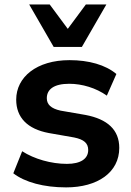

<svg xmlns="http://www.w3.org/2000/svg" viewBox="-20 -814 578 845"><path d="M271 10.7C409.7 10.7 504.9 -55.2 504.9 -163.1C504.9 -243.2 452.1 -290 356.4 -308.1L246.6 -327.1C204.1 -336.4 186 -354.5 186 -381.8C186 -420.4 216.8 -445.3 284.7 -445.3C341.8 -445.3 402.8 -426.8 450.2 -393.1L492.2 -488.3C444.3 -528.8 370.6 -549.3 286.1 -549.3C141.1 -549.3 51.3 -474.6 51.3 -375.5C51.3 -296.9 100.6 -246.1 194.8 -228.5L306.2 -209C349.6 -200.2 368.2 -183.6 368.2 -153.8C368.2 -115.2 335 -92.8 274.4 -92.8C205.1 -92.8 130.4 -114.3 77.6 -148.4L38.6 -51.3C89.8 -11.7 173.3 10.7 271 10.7ZM340.3 -607.4 448.2 -794.4H357.9L278.3 -687L198.7 -794.4H108.4L216.3 -607.4Z"/></svg>

Font: Winston
Style: Bold
Weight: 700
Designer: Vernon Adams, Kim Jin-seong, David Berlow, Cristiano Sobral
Foundry: The Winston Project Authors
Version: Version 3.004